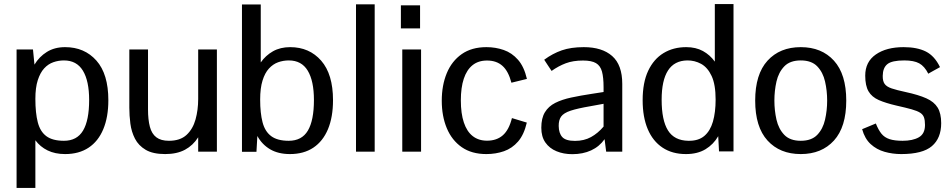

<svg xmlns="http://www.w3.org/2000/svg" viewBox="-20 -741 4651 938"><path d="M61 177.2V-499.5H141.1L148.4 -425.3Q171.4 -463.9 209 -487.3Q246.6 -510.7 297.9 -510.7Q392.6 -510.7 450.9 -445.1Q509.3 -379.4 509.3 -251.5Q509.3 -168.9 484.6 -109.9Q460 -50.8 412.8 -19.5Q365.7 11.7 298.3 11.7Q249 11.7 212.6 -6.1Q176.3 -23.9 152.8 -55.7V177.2ZM292.5 -53.2Q356 -53.2 385.7 -103Q415.5 -152.8 415.5 -252.4Q415.5 -345.7 385 -395.8Q354.5 -445.8 292.5 -445.8Q265.6 -445.8 240.5 -437Q215.3 -428.2 195.8 -407Q176.3 -385.7 164.6 -349.4Q152.8 -313 152.8 -258.3Q152.8 -189 164.6 -143.6Q176.3 -98.1 206.5 -75.7Q236.8 -53.2 292.5 -53.2Z M787.1 11.7Q727.1 11.7 691.9 -9Q656.7 -29.8 639.4 -63.5Q622.1 -97.2 616.9 -137Q611.8 -176.8 611.8 -214.8V-499.5H703.1V-206.5Q703.1 -156.2 712.2 -121.8Q721.2 -87.4 743.7 -70.3Q766.1 -53.2 805.2 -53.2Q860.4 -53.2 891.4 -82Q922.4 -110.8 935.3 -157.5Q948.2 -204.1 948.2 -257.3V-499.5H1039.6V0H948.2V-70.3Q923.3 -30.8 883.8 -9.5Q844.2 11.7 787.1 11.7Z M1396.5 11.7Q1339.4 11.7 1299.6 -11.7Q1259.8 -35.2 1237.3 -76.7L1232.9 0.5H1162.1V-719.2H1253.9V-436Q1277.8 -470.2 1313.7 -490.5Q1349.6 -510.7 1397.5 -510.7Q1491.2 -510.7 1549.1 -444.6Q1606.9 -378.4 1606.9 -251.5Q1606.9 -168.9 1582.3 -109.9Q1557.6 -50.8 1510.7 -19.5Q1463.9 11.7 1396.5 11.7ZM1390.6 -53.2Q1454.6 -53.2 1484.1 -103Q1513.7 -152.8 1513.7 -252.4Q1513.7 -345.7 1483.4 -395.8Q1453.1 -445.8 1391.1 -445.8Q1363.8 -445.8 1338.6 -436.8Q1313.5 -427.7 1293.7 -406Q1273.9 -384.3 1262.5 -347.2Q1251 -310.1 1251 -254.4Q1251 -188.5 1262.7 -143.6Q1274.4 -98.6 1304.9 -75.9Q1335.4 -53.2 1390.6 -53.2Z M1719.2 0V-719.7H1810.5V0Z M1945.3 0V-499.5H2037.1V0ZM1938.5 -602.1V-714.8H2032.2V-602.1Z M2356 11.7Q2284.2 11.7 2235.8 -22Q2187.5 -55.7 2162.8 -114.7Q2138.2 -173.8 2138.2 -249Q2138.2 -324.2 2162.6 -383.3Q2187 -442.4 2235.6 -476.6Q2284.2 -510.7 2356.4 -510.7Q2400.9 -510.7 2440.9 -496.8Q2481 -482.9 2510.7 -449Q2540.5 -415 2554.2 -355.5L2478.5 -336.9Q2463.9 -393.1 2434.8 -419.2Q2405.8 -445.3 2359.4 -445.3Q2316.9 -445.3 2288.6 -422.6Q2260.3 -399.9 2245.8 -356.4Q2231.4 -313 2231.4 -250.5Q2231.4 -186.5 2246.1 -142.6Q2260.7 -98.6 2289.3 -76.2Q2317.9 -53.7 2359.4 -53.7Q2406.7 -53.7 2436.8 -80.3Q2466.8 -106.9 2481 -164.1L2553.7 -142.1Q2540 -83 2511 -49.6Q2481.9 -16.1 2441.9 -2.2Q2401.9 11.7 2356 11.7Z M2775.9 12.2Q2733.4 12.2 2699 -2Q2664.6 -16.1 2644.5 -44.7Q2624.5 -73.2 2624.5 -116.7Q2624.5 -163.6 2642.1 -192.6Q2659.7 -221.7 2692.6 -238.3Q2725.6 -254.9 2771.2 -264.6Q2816.9 -274.4 2872.1 -282.7L2928.7 -291.5V-314.5Q2928.7 -362.8 2920.9 -391.4Q2913.1 -419.9 2891.6 -432.6Q2870.1 -445.3 2828.1 -445.3Q2779.8 -445.3 2744.1 -431.9Q2708.5 -418.5 2674.8 -394.5Q2674.8 -394.5 2669.2 -402.8Q2663.6 -411.1 2656.5 -421.9Q2649.4 -432.6 2644 -440.9Q2638.7 -449.2 2638.7 -449.2Q2679.7 -479.5 2724.6 -495.1Q2769.5 -510.7 2832 -510.7Q2921.4 -510.7 2970.7 -467.3Q3020 -423.8 3020 -331.1V0H2941.4L2933.6 -61Q2908.2 -24.9 2867.9 -6.3Q2827.6 12.2 2775.9 12.2ZM2789.1 -52.7Q2833.5 -52.7 2867.2 -71.3Q2900.9 -89.8 2928.7 -122.6V-233.9L2864.7 -222.2Q2801.3 -211.4 2767.6 -200.2Q2733.9 -189 2721.4 -171.6Q2709 -154.3 2709.5 -125.5Q2710 -89.8 2727.1 -71.3Q2744.1 -52.7 2789.1 -52.7Z M3331.1 11.7Q3264.2 11.7 3216.8 -19.8Q3169.4 -51.3 3144.5 -110.1Q3119.6 -168.9 3119.6 -251.5Q3119.6 -337.9 3146.7 -395.3Q3173.8 -452.6 3221.7 -481.7Q3269.5 -510.7 3332.5 -510.7Q3379.4 -510.7 3414.1 -491.7Q3448.7 -472.7 3472.2 -439.9V-721.2H3563.5V-1.5H3492.7L3488.8 -75.7Q3465.8 -35.6 3426.8 -12Q3387.7 11.7 3331.1 11.7ZM3342.8 -53.2Q3391.6 -52.2 3420.7 -76.7Q3449.7 -101.1 3462.9 -146.7Q3476.1 -192.4 3476.1 -254.4Q3476.1 -328.1 3456.5 -369.9Q3437 -411.6 3405.3 -429Q3373.5 -446.3 3337.4 -445.8Q3274.4 -444.8 3243.4 -396.5Q3212.4 -348.1 3212.4 -253.9Q3212.4 -153.3 3243.4 -103.8Q3274.4 -54.2 3342.8 -53.2Z M3892.1 11.7Q3790 11.7 3729.7 -54.4Q3669.4 -120.6 3669.4 -249.5Q3669.4 -378.4 3729.7 -444.6Q3790 -510.7 3892.1 -510.7Q3994.1 -510.7 4054.2 -444.6Q4114.3 -378.4 4114.3 -249.5Q4114.3 -120.6 4054.2 -54.4Q3994.1 11.7 3892.1 11.7ZM3892.1 -53.2Q3944.8 -53.2 3972.7 -82.3Q4000.5 -111.3 4010.7 -156.5Q4021 -201.7 4021 -249.5Q4021 -297.9 4010.7 -342.8Q4000.5 -387.7 3972.7 -416.7Q3944.8 -445.8 3892.1 -445.8Q3839.4 -445.8 3811.5 -416.7Q3783.7 -387.7 3773.4 -342.8Q3763.2 -297.9 3763.2 -249.5Q3763.2 -201.7 3773.4 -156.5Q3783.7 -111.3 3811.5 -82.3Q3839.4 -53.2 3892.1 -53.2Z M4382.8 11.7Q4340.8 11.7 4301.8 0.7Q4262.7 -10.3 4233.6 -36.9Q4204.6 -63.5 4191.9 -109.9L4258.8 -137.7Q4271.5 -106 4286.4 -87.6Q4301.3 -69.3 4325.7 -61.3Q4350.1 -53.2 4389.6 -53.2Q4439 -53.2 4469 -70.3Q4499 -87.4 4499 -130.4Q4499 -153.3 4494.1 -167.2Q4489.3 -181.2 4475.3 -190.2Q4461.4 -199.2 4433.6 -207Q4405.8 -214.8 4359.9 -225.1Q4307.1 -237.3 4273.2 -252.2Q4239.3 -267.1 4223.1 -294.7Q4207 -322.3 4207 -371.6Q4207 -439 4258.8 -474.9Q4310.5 -510.7 4394.5 -510.7Q4460.4 -510.7 4503.2 -489.3Q4545.9 -467.8 4572.3 -413.1Q4572.3 -413.1 4563.7 -408.2Q4555.2 -403.3 4543.7 -397.2Q4532.2 -391.1 4523.7 -386Q4515.1 -380.9 4515.1 -380.9Q4496.6 -417.5 4470.7 -431.6Q4444.8 -445.8 4397.9 -445.8Q4337.4 -445.8 4315.2 -427.7Q4293 -409.7 4292.5 -370.6Q4292 -344.7 4301.8 -331.1Q4311.5 -317.4 4335.9 -309.1Q4360.4 -300.8 4403.8 -291.5Q4467.3 -277.8 4505.4 -260.7Q4543.5 -243.7 4560.8 -215.3Q4578.1 -187 4578.1 -139.2Q4578.1 -65.9 4532.7 -27.1Q4487.3 11.7 4382.8 11.7Z"/></svg>

Font: Pontano Sans Medium
Style: Regular
Weight: 500
Designer: Vernon Adams
Foundry: Vernon Adams
Version: Version 2.001